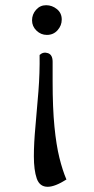

<svg xmlns="http://www.w3.org/2000/svg" viewBox="-20 -467 360 737"><path d="M160 -333Q137 -333 120 -349.5Q103 -366 103 -389Q103 -412 118.5 -429.5Q134 -447 157 -447Q180 -447 198.5 -432Q217 -417 217 -392Q217 -369 201 -351Q185 -333 160 -333ZM132 -256Q146 -269 164 -263Q182 -257 182 -230V-154Q182 -52 189 19Q196 90 208 138.5Q220 187 235 222Q191 250 163 250Q132 250 121 218Q110 186 110 133Q110 83 116 18.5Q122 -46 127.5 -116.5Q133 -187 132 -256Z"/></svg>

Font: Sedan SC
Style: Regular
Weight: 400
Designer: Sebastian Salazar
Foundry: Sebastian Salazar
Version: Version 1.100; ttfautohint (v1.8.4.7-5d5b)